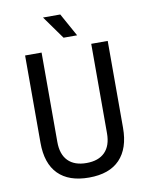

<svg xmlns="http://www.w3.org/2000/svg" viewBox="-92 -896 760 975"><g transform="rotate(-10 288.0 -408.5)"><path d="M416 -655H501V-207Q501 -101 447 -44.5Q393 12 288 12Q184 12 129.5 -43Q75 -98 75 -205V-655H160V-194Q160 -130 193 -96.5Q226 -63 288 -63Q350 -63 383 -96.5Q416 -130 416 -194ZM283 -710 198 -829H287L353 -710Z"/></g></svg>

Font: RopaSansRegular
Style: Regular
Weight: 400
Designer: Botio Nikoltchev
Foundry: Botjo Nikoltchev
Version: Version 1.002